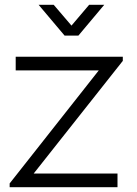

<svg xmlns="http://www.w3.org/2000/svg" viewBox="-20 -775 568 795"><path d="M140 -755H202.5L276 -669L349 -755H411.5L304.5 -627.5H247.5ZM20 0V-15.5L389 -483.5H45V-540H488.5V-523L119.5 -56.5H466.5V0Z"/></svg>

Font: Manrope ExtraLight Light
Style: Regular
Weight: 300
Version: Version 4.504